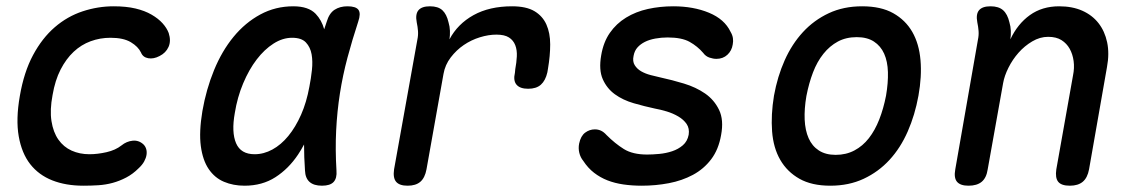

<svg xmlns="http://www.w3.org/2000/svg" viewBox="-20 -580 3640 610"><path d="M43 -275Q56 -351 85 -405Q114 -459 154 -493.5Q194 -528 242.5 -544Q291 -560 341 -560Q381 -560 410.5 -553Q440 -546 461.5 -533.5Q483 -521 496.5 -506Q510 -491 516 -475Q524 -450 515.5 -431Q507 -412 487 -402Q468 -392 451 -395Q434 -398 428 -413Q419 -432 395.5 -446Q372 -460 331 -460Q298 -460 268 -449Q238 -438 214 -415.5Q190 -393 172.5 -359Q155 -325 147 -278Q138 -231 143.5 -195.5Q149 -160 165.5 -136.5Q182 -113 207.5 -101.5Q233 -90 264 -90Q290 -90 318.5 -96.5Q347 -103 366 -118Q382 -131 401.5 -133Q421 -135 436 -121Q442 -115 444.5 -106.5Q447 -98 445.5 -88Q444 -78 438 -67Q432 -56 420 -45Q402 -27 381 -16Q360 -5 338 1Q316 7 292.5 8.5Q269 10 245 10Q189 10 146 -7Q103 -24 76 -58.5Q49 -93 39.5 -147Q30 -201 43 -275Z M757 10Q721 10 691.5 -2.5Q662 -15 643 -43Q624 -71 618 -116Q612 -161 623 -227Q635 -296 660 -357Q685 -418 722 -463Q759 -508 807 -534Q855 -560 912 -560Q960 -560 983 -536Q1002 -516 1010 -487L1018 -511Q1026 -538 1043 -549Q1060 -560 1084 -560Q1111 -560 1119 -548.5Q1127 -537 1118 -511Q1099 -453 1084 -397Q1069 -341 1060 -283.5Q1051 -226 1048 -165.5Q1045 -105 1049 -38Q1051 -14 1040 -2Q1029 10 1003 10Q977 10 963.5 -2Q950 -14 949 -38Q946 -81 946 -121Q937 -104 927 -89Q897 -44 855 -17Q813 10 757 10ZM789 -90Q818 -90 845.5 -105Q873 -120 896 -148Q919 -176 936.5 -215.5Q954 -255 963 -305Q968 -330 971 -357.5Q974 -385 970 -407.5Q966 -430 952 -445Q938 -460 908 -460Q878 -460 849 -441.5Q820 -423 795.5 -391Q771 -359 752.5 -315Q734 -271 726 -221Q715 -160 730 -125Q745 -90 789 -90Z M1275 10Q1249 10 1238.5 -2.5Q1228 -15 1232 -42L1306 -454Q1309 -468 1308 -481.5Q1307 -495 1304 -509Q1299 -535 1309.5 -547.5Q1320 -560 1346 -560Q1372 -560 1385.5 -547.5Q1399 -535 1405 -509Q1409 -496 1409.5 -482Q1410 -468 1408 -455Q1434 -504 1484.5 -532Q1535 -560 1607 -560Q1652 -560 1678 -544.5Q1704 -529 1716 -502Q1728 -475 1728 -439Q1728 -403 1721 -362L1719 -350Q1713 -324 1698.5 -311Q1684 -298 1658 -298Q1632 -298 1621 -311Q1610 -324 1616 -349L1617 -360Q1621 -381 1622 -401Q1623 -421 1617 -436.5Q1611 -452 1597 -461Q1583 -470 1557 -470Q1532 -470 1504.5 -461.5Q1477 -453 1453.5 -437Q1430 -421 1412 -397.5Q1394 -374 1389 -345L1335 -42Q1330 -15 1315.5 -2.5Q1301 10 1275 10Z M2019 10Q1988 10 1960.5 6Q1933 2 1910 -7Q1887 -16 1867.5 -31Q1848 -46 1833 -69Q1824 -80 1820.5 -94.5Q1817 -109 1820 -124Q1825 -148 1839 -158.5Q1853 -169 1870 -169Q1880 -169 1889 -165Q1898 -161 1907 -151Q1934 -124 1962 -106.5Q1990 -89 2036 -89Q2053 -89 2074.5 -91Q2096 -93 2115.5 -99.5Q2135 -106 2149.5 -118.5Q2164 -131 2168 -152Q2171 -172 2161.5 -186Q2152 -200 2135 -210Q2118 -220 2098 -226Q2078 -232 2061 -235Q2028 -242 1993.5 -252Q1959 -262 1933.5 -280.5Q1908 -299 1895 -328.5Q1882 -358 1890 -404Q1897 -446 1917.5 -475.5Q1938 -505 1969 -524Q2000 -543 2038.5 -551.5Q2077 -560 2119 -560Q2183 -560 2232.5 -539.5Q2282 -519 2301 -479Q2307 -469 2308.5 -459Q2310 -449 2308 -439Q2305 -419 2291 -406Q2277 -393 2256 -393Q2246 -393 2234 -397Q2222 -401 2214 -412Q2196 -433 2171 -447Q2146 -461 2101 -461Q2081 -461 2062 -457.5Q2043 -454 2029 -447Q2015 -440 2005.5 -429.5Q1996 -419 1993 -403Q1989 -385 1996.5 -373Q2004 -361 2017 -353.5Q2030 -346 2047 -341.5Q2064 -337 2078 -334Q2115 -326 2153 -314.5Q2191 -303 2220 -283Q2249 -263 2264.5 -231Q2280 -199 2271 -151Q2263 -105 2239.5 -74Q2216 -43 2181.5 -24.5Q2147 -6 2105 2Q2063 10 2019 10Z M2618 10Q2559 10 2520 -12Q2481 -34 2459 -72Q2437 -110 2433 -162.5Q2429 -215 2439 -276Q2450 -337 2473 -388.5Q2496 -440 2531 -478Q2566 -516 2613 -538Q2660 -560 2719 -560Q2779 -560 2818 -538Q2857 -516 2878.5 -478.5Q2900 -441 2904.5 -389Q2909 -337 2898 -276Q2887 -215 2864 -162.5Q2841 -110 2806 -72Q2771 -34 2724 -12Q2677 10 2618 10ZM2635 -88Q2668 -88 2694.5 -102Q2721 -116 2740.5 -141Q2760 -166 2773.5 -200.5Q2787 -235 2795 -276Q2802 -317 2801 -351Q2800 -385 2789 -409.5Q2778 -434 2756.5 -448Q2735 -462 2702 -462Q2668 -462 2642 -448Q2616 -434 2596 -409Q2576 -384 2563 -350Q2550 -316 2542 -275Q2535 -234 2536.5 -200Q2538 -166 2549 -141Q2560 -116 2581.5 -102Q2603 -88 2635 -88Z M3127 -560Q3153 -560 3167 -547.5Q3181 -535 3187 -509Q3191 -496 3191.5 -482Q3192 -468 3190 -455Q3213 -504 3252 -532Q3291 -560 3345 -560Q3387 -560 3418.5 -546Q3450 -532 3470 -506.5Q3490 -481 3497.5 -445.5Q3505 -410 3497 -367L3440 -42Q3435 -15 3420 -2.5Q3405 10 3379 10Q3352 10 3342 -2.5Q3332 -15 3336 -42L3389 -340Q3394 -364 3391 -386Q3388 -408 3378.5 -425Q3369 -442 3352.5 -452.5Q3336 -463 3310 -463Q3284 -463 3259.5 -448.5Q3235 -434 3216 -412.5Q3197 -391 3184 -365Q3171 -339 3167 -316L3118 -42Q3114 -15 3099 -2.5Q3084 10 3057 10Q3031 10 3020.5 -2.5Q3010 -15 3015 -42L3087 -454Q3090 -468 3089 -481.5Q3088 -495 3085 -509Q3080 -535 3090.5 -547.5Q3101 -560 3127 -560Z"/></svg>

Font: Maple Mono NL Medium
Style: Italic
Weight: 500
Italic angle: -10°
Monospace: yes
Designer: subframe7536
Version: Version 7.000